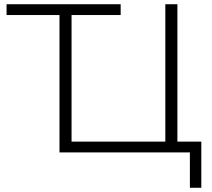

<svg xmlns="http://www.w3.org/2000/svg" viewBox="-20 -720 1002 907"><path d="M931 167H877V0H261V-649H11V-700H550V-649H318V-51H761V-700H818V-51H931Z"/></svg>

Font: Montserrat-Alt1 Light
Style: Regular
Weight: 300
Designer: Differentunic
Foundry: Differentunic
Version: Version 7.222